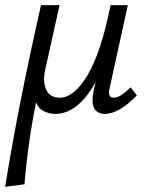

<svg xmlns="http://www.w3.org/2000/svg" viewBox="-29 -436 585 745"><path d="M502 -66Q433 6 377 6Q355 6 342.5 -7.5Q330 -21 330 -48Q330 -61 333 -77L342 -117Q273 6 185 6Q162 6 140.5 -5Q119 -16 111 -39Q80 112 66 279L-9 289Q39 -13 130 -416H202L145 -159Q142 -144 142 -128Q142 -97 157 -77Q172 -57 203 -57Q259 -57 311.5 -146Q364 -235 400 -416H467L397 -97Q394 -85 394 -76Q394 -57 412 -57Q425 -57 440.5 -66.5Q456 -76 478 -97Z"/></svg>

Font: Ysabeau Medium
Style: Italic
Weight: 500
Italic angle: -12°
Designer: Christian Thalmann (Catharsis Fonts)
Version: Version 0.003